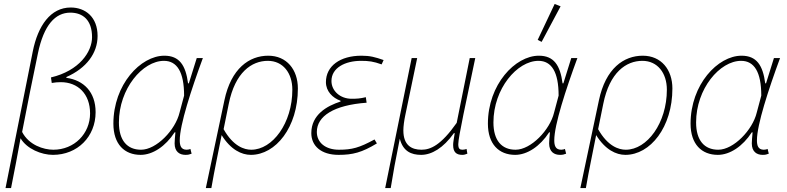

<svg xmlns="http://www.w3.org/2000/svg" viewBox="-20 -772 3982 972"><path d="M8 180H36C53 92 69 14 84 -72C116 -18 190 12 248 12C372 12 464 -80 464 -204C464 -306 404 -366 316 -378V-382C418 -427 474 -503 474 -590C474 -686 412 -734 338 -734C236 -734 172 -642 146 -512ZM250 -14C200 -14 126 -38 92 -104C119 -244 145 -374 172 -502C202 -646 260 -708 336 -708C400 -708 446 -670 446 -584C446 -510 382 -414 238 -380L242 -352C259 -355 273 -356 288 -356C374 -356 436 -297 436 -198C436 -95 356 -14 250 -14Z M692 12C753 12 818 -31 864 -102H868C866 -80 864 -58 864 -46C864 -3 890 12 919 12C934 12 939 10 950 6L944 -18C940 -16 933 -14 925 -14C895 -14 890 -37 890 -62C890 -140 948 -318 1007 -478H976L936 -350H932C920 -442 888 -490 812 -490C692 -490 554 -344 554 -146C554 -42 610 12 692 12ZM694 -14C624 -14 582 -61 582 -152C582 -323 702 -464 810 -464C876 -464 912 -408 912 -288L889 -202C868 -114 772 -14 694 -14Z M1022 180H1050C1068 76 1082 16 1102 -88C1148 -14 1203 12 1250 12C1376 12 1488 -128 1488 -324C1488 -420 1431 -490 1338 -490C1242 -490 1150 -426 1116 -264ZM1252 -14C1217 -14 1161 -31 1112 -118L1138 -246C1170 -406 1254 -464 1336 -464C1413 -464 1460 -402 1460 -318C1460 -149 1360 -14 1252 -14Z M1694 12C1766 12 1812 0 1888 -46L1876 -66C1799 -24 1762 -14 1696 -14C1628 -14 1584 -50 1584 -104C1584 -184 1670 -240 1836 -252L1832 -280C1803 -273 1786 -272 1760 -272C1702 -272 1658 -312 1658 -362C1658 -428 1726 -464 1808 -464C1847 -464 1870 -461 1912 -446L1922 -468C1879 -483 1853 -490 1810 -490C1702 -490 1630 -438 1630 -356C1630 -310 1664 -276 1704 -262V-258C1636 -236 1556 -192 1556 -98C1556 -34 1605 12 1694 12Z M1930 180H1958C1972 94 1980 50 2004 -70C2020 -6 2062 12 2112 12C2165 12 2224 -22 2278 -98H2282C2277 -64 2274 -52 2274 -38C2274 -2 2290 12 2320 12C2330 12 2336 10 2346 6L2342 -18C2336 -16 2330 -14 2322 -14C2308 -14 2300 -18 2300 -42C2300 -78 2341 -262 2386 -478H2358L2292 -150C2212 -36 2159 -14 2114 -14C2064 -14 2022 -36 2022 -112C2022 -132 2026 -162 2032 -190L2092 -478H2064Z M2588 12C2649 12 2714 -31 2760 -102H2764C2762 -80 2760 -58 2760 -46C2760 -3 2786 12 2815 12C2830 12 2835 10 2846 6L2840 -18C2836 -16 2829 -14 2821 -14C2791 -14 2786 -37 2786 -62C2786 -140 2844 -318 2903 -478H2872L2832 -350H2828C2816 -442 2784 -490 2708 -490C2588 -490 2450 -344 2450 -146C2450 -42 2506 12 2588 12ZM2590 -14C2520 -14 2478 -61 2478 -152C2478 -323 2598 -464 2706 -464C2772 -464 2808 -408 2808 -288L2785 -202C2764 -114 2668 -14 2590 -14ZM2722 -560 2818 -740 2788 -752 2702 -570Z M2918 180H2946C2964 76 2978 16 2998 -88C3044 -14 3099 12 3146 12C3272 12 3384 -128 3384 -324C3384 -420 3327 -490 3234 -490C3138 -490 3046 -426 3012 -264ZM3148 -14C3113 -14 3057 -31 3008 -118L3034 -246C3066 -406 3150 -464 3232 -464C3309 -464 3356 -402 3356 -318C3356 -149 3256 -14 3148 -14Z M3614 12C3675 12 3740 -31 3786 -102H3790C3788 -80 3786 -58 3786 -46C3786 -3 3812 12 3841 12C3856 12 3861 10 3872 6L3866 -18C3862 -16 3855 -14 3847 -14C3817 -14 3812 -37 3812 -62C3812 -140 3870 -318 3929 -478H3898L3858 -350H3854C3842 -442 3810 -490 3734 -490C3614 -490 3476 -344 3476 -146C3476 -42 3532 12 3614 12ZM3616 -14C3546 -14 3504 -61 3504 -152C3504 -323 3624 -464 3732 -464C3798 -464 3834 -408 3834 -288L3811 -202C3790 -114 3694 -14 3616 -14Z"/></svg>

Font: Source Sans Pro ExtraLight
Style: Italic
Weight: 200
Italic angle: -11°
Designer: Paul D. Hunt
Foundry: Adobe Systems Incorporated
Version: Version 3.006;hotconv 1.0.111;makeotfexe 2.5.65597